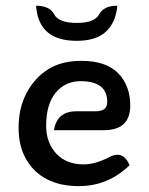

<svg xmlns="http://www.w3.org/2000/svg" viewBox="-20 -633 513 660"><path d="M251 6.8Q187 6.8 141.4 -16.8Q95.7 -40.5 69.8 -85.7Q43.9 -130.9 43.9 -193.8Q43.9 -262.2 71.8 -314.2Q99.6 -366.2 145.8 -395Q191.9 -423.8 259.3 -423.8Q344.7 -423.8 386.2 -381.3Q427.7 -338.9 427.7 -270Q427.7 -185.5 336.9 -185.5H165.5Q175.8 -250.5 242.7 -250.5H309.6Q348.6 -250.5 348.6 -282.7Q348.6 -354 256.8 -354Q204.6 -354 171.6 -314.5Q138.7 -274.9 138.7 -200.2Q138.7 -142.6 173.3 -105.2Q208 -67.9 267.6 -67.9Q307.1 -67.9 355.5 -92.8Q371.1 -101.1 383.8 -101.1Q410.6 -101.1 425.3 -64.9Q351.1 6.8 251 6.8ZM243.7 -492.7Q176.3 -492.7 142.1 -523.4Q107.9 -554.2 104 -613.3Q150.9 -613.3 166.3 -583.7Q181.6 -554.2 243.7 -554.2Q305.2 -554.2 320.8 -583.7Q336.4 -613.3 383.3 -613.3Q378.4 -556.6 344.7 -524.7Q311 -492.7 243.7 -492.7Z"/></svg>

Font: Bainsley
Style: Regular
Weight: 400
Designer: Paul James MIller
Foundry: High-Logic / Made with FontCreator
Version: Version 1.411;March 28, 2021;FontCreator 13.0.0.2683 64-bit